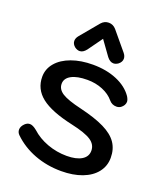

<svg xmlns="http://www.w3.org/2000/svg" viewBox="-177 -1118 1068 1246"><g transform="rotate(20 357.0 -495.5)"><path d="M61 -116Q46 -131 46 -150Q46 -172 66 -192Q82 -208 101 -208Q121 -208 149 -185Q196 -142 260.5 -118.5Q325 -95 394 -95Q460 -95 497 -117.5Q534 -140 534 -181Q534 -224 494 -250.5Q454 -277 358 -298Q207 -331 138.5 -385Q70 -439 70 -524Q70 -578 106 -620.5Q142 -663 206.5 -686.5Q271 -710 354 -710Q447 -710 519.5 -679.5Q592 -649 630 -594Q643 -573 643 -558Q642 -533 618 -515Q605 -506 588 -506Q557 -506 537 -530Q508 -565 459.5 -585Q411 -605 354 -605Q283 -605 243.5 -583.5Q204 -562 204 -524Q204 -486 242.5 -461.5Q281 -437 376 -415Q481 -390 545 -358.5Q609 -327 638.5 -284Q668 -241 668 -181Q668 -124 634 -80.5Q600 -37 538 -13.5Q476 10 394 10Q296 10 210 -22.5Q124 -55 61 -116ZM186 -814Q186 -833 201 -851L306 -977Q327 -1001 357 -1001Q387 -1001 408 -977L513 -851Q528 -833 528 -814Q528 -792 507 -775Q490 -763 474 -763Q450 -763 429 -790L357 -890L285 -790Q264 -763 240 -763Q224 -763 207 -775Q186 -792 186 -814Z"/></g></svg>

Font: Kodchasan
Style: Bold
Weight: 700
Designer: Katatrad Aksorn Co.,Ltd.
Foundry: Cadson Demak Co.,Ltd.
Version: Version 1.000; ttfautohint (v1.6)